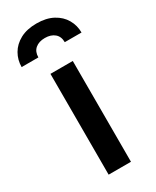

<svg xmlns="http://www.w3.org/2000/svg" viewBox="-224 -765 666 819"><g transform="rotate(-30 109.5 -356.0)"><path d="M54 0V-496.5H164V0ZM109.5 -712.5Q157 -712.5 190 -694.8Q223 -677 240 -647.5Q257 -618 257 -583H174.5Q174.5 -611 156.8 -626Q139 -641 109.5 -641Q80 -641 62.2 -626Q44.5 -611 44.5 -583H-38Q-38 -618 -21 -647.5Q-4 -677 29 -694.8Q62 -712.5 109.5 -712.5Z"/></g></svg>

Font: Cabin SemiCondensed SemiBold
Style: Regular
Weight: 600
Width: 4
Designer: Pablo Impallari
Foundry: Pablo Impallari. http://www.impallari.com Igino Marini. http://www.ikern.com
Version: Version 3.001